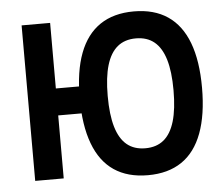

<svg xmlns="http://www.w3.org/2000/svg" viewBox="-48 -669 846 738"><g transform="rotate(-5 375.0 -300.0)"><path d="M258 -301Q258 -405 284.5 -475Q311 -545 363.5 -580.5Q416 -616 494 -616Q572 -616 624.5 -580.5Q677 -545 703.5 -475Q730 -405 730 -301Q730 -197 703.5 -126Q677 -55 624.5 -19.5Q572 16 494 16Q416 16 363.5 -19.5Q311 -55 284.5 -126Q258 -197 258 -301ZM60 -600H170V-347H274V-243H170V0H60ZM620 -301Q620 -373 606 -419.5Q592 -466 564 -489Q536 -512 493 -512Q450 -512 422 -489Q394 -466 380 -419.5Q366 -373 366 -301Q366 -228 380 -181Q394 -134 422 -111Q450 -88 493 -88Q536 -88 564 -111Q592 -134 606 -181Q620 -228 620 -301Z"/></g></svg>

Font: Martian Mono Custom sWd Rg
Style: Regular
Weight: 400
Width: 6
Monospace: yes
Designer: Alex Havermale
Foundry: Evil Martians
Version: Version 1.000